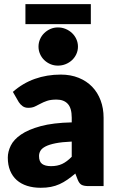

<svg xmlns="http://www.w3.org/2000/svg" viewBox="-20 -882 558 910"><path d="M320 -211Q273.5 -209 243.5 -203Q213.5 -197 196 -188Q178.5 -179 171.8 -167.5Q165 -156 165 -142.5Q165 -116 179.5 -105.2Q194 -94.5 222 -94.5Q252 -94.5 274.5 -105Q297 -115.5 320 -139ZM41 -446.5Q88 -488 145.2 -508.2Q202.5 -528.5 268 -528.5Q315 -528.5 352.8 -513.2Q390.5 -498 416.8 -470.8Q443 -443.5 457 -406Q471 -368.5 471 -324V0H400Q378 0 366.8 -6Q355.5 -12 348 -31L337 -59.5Q317.5 -43 299.5 -30.5Q281.5 -18 262.2 -9.2Q243 -0.5 221.2 3.8Q199.5 8 173 8Q137.5 8 108.5 -1.2Q79.5 -10.5 59.2 -28.5Q39 -46.5 28 -73.2Q17 -100 17 -135Q17 -163 31 -191.8Q45 -220.5 79.5 -244.2Q114 -268 172.5 -284Q231 -300 320 -302V-324Q320 -369.5 301.2 -389.8Q282.5 -410 248 -410Q220.5 -410 203 -404Q185.5 -398 171.8 -390.5Q158 -383 145 -377Q132 -371 114 -371Q98 -371 87 -379Q76 -387 69 -398ZM100.5 -862.5H410.5V-767.5H100.5ZM349.5 -661Q349.5 -642.5 342 -626Q334.5 -609.5 321.5 -597.2Q308.5 -585 291.2 -578Q274 -571 254.5 -571Q235.5 -571 219 -578Q202.5 -585 189.8 -597.2Q177 -609.5 169.8 -626Q162.5 -642.5 162.5 -661Q162.5 -679.5 169.8 -696.2Q177 -713 189.8 -725.2Q202.5 -737.5 219 -744.8Q235.5 -752 254.5 -752Q274 -752 291.2 -744.8Q308.5 -737.5 321.5 -725.2Q334.5 -713 342 -696.2Q349.5 -679.5 349.5 -661Z"/></svg>

Font: Lato 2
Style: Regular
Weight: 900
Designer: Lukasz Dziedzic with Adam Twardoch and Botio Nikoltchev
Foundry: tyPoland Lukasz Dziedzic
Version: Version 2.015; 2015-08-06; http://www.latofonts.com/